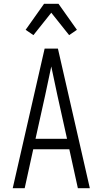

<svg xmlns="http://www.w3.org/2000/svg" viewBox="-20 -991 540 1011"><path d="M47 0 215 -735H285L453 0H390L345 -205H155L110 0ZM333 -260 282 -490Q274 -528 266 -565.5Q258 -603 250 -641Q242 -603 234 -565.5Q226 -528 218 -490L167 -260ZM156 -806 115 -834 212 -971H288L385 -834L344 -806L250 -924Z"/></svg>

Font: Iosevka Fixed SS04 Light
Style: Regular
Weight: 300
Monospace: yes
Designer: Belleve Invis
Foundry: Belleve Invis
Version: Version 32.5.0